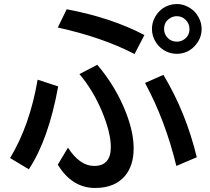

<svg xmlns="http://www.w3.org/2000/svg" viewBox="-20 -870 1040 949"><path d="M645 -603Q486.3 -685.5 265.6 -733.9L309.6 -824.2Q530.3 -782.7 693.8 -696.8ZM315.9 -140.1Q374.5 -49.8 445.3 -49.8Q527.8 -49.8 527.8 -143.1Q527.8 -212.4 485.4 -315.9Q441.4 -422.4 372.6 -503.9L460.9 -549.8Q554.2 -439.9 604 -310.1Q640.6 -214.4 640.6 -137.2Q640.6 -51.8 598.1 -1Q547.4 59.1 450.2 59.1Q335.9 59.1 265.6 -56.2ZM29.8 -88.9Q127 -249 166 -476.1L267.6 -442.9Q220.2 -181.6 122.6 -33.2ZM851.6 -49.8Q796.9 -275.4 696.8 -460L787.6 -500Q898.9 -315.4 952.6 -92.8ZM854.5 -850.1Q887.2 -850.1 916.5 -832Q945.8 -814.9 961.9 -784.2Q976.6 -756.8 976.6 -727.1Q976.6 -679.2 942.4 -642.6Q906.2 -604 853.5 -604Q827.1 -604 802.7 -615.2Q772.5 -629.4 753.4 -656.7Q731 -689 731 -727.5Q731 -757.3 746.1 -785.2Q761.2 -813 786.6 -830.1Q817.4 -850.1 854.5 -850.1ZM853.5 -790Q835.9 -790 819.8 -779.8Q791 -761.7 791 -726.6Q791 -701.7 808.1 -683.6Q826.2 -664.1 854 -664.1Q869.1 -664.1 882.8 -670.9Q916.5 -688.5 916.5 -726.6Q916.5 -753.4 897.5 -772Q879.9 -790 853.5 -790Z"/></svg>

Font: BIZ UDGothic
Style: Bold
Weight: 700
Monospace: yes
Designer: TypeBank Co., Ltd.
Foundry: Morisawa Inc.
Version: Version 1.05